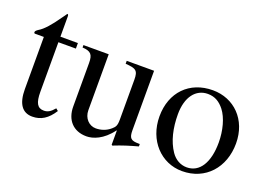

<svg xmlns="http://www.w3.org/2000/svg" viewBox="-88 -805 1454 1042"><g transform="rotate(20 639.0 -284.5)"><path d="M266 -77C244 -51 228 -42 206 -42C169 -42 154 -68 154 -132V-418H255V-450H154V-566C154 -576 152 -579 147 -579C141 -569 133 -560 127 -551C89 -496 56 -459 30 -444C19 -437 13 -431 13 -425C13 -422 14 -420 17 -418H70V-117C70 -33 100 10 158 10C208 10 246 -14 279 -66Z M758 -50H752C706 -50 695 -61 695 -107V-450H537V-433C597 -429 611 -421 611 -368V-137C611 -102 604 -93 588 -79C563 -57 533 -48 504 -48C465 -48 433 -81 433 -127V-450H287V-436C335 -433 349 -419 349 -369V-118C349 -41 394 10 471 10C508 10 565 -9 614 -76H616V6L621 9C671 -11 707 -22 758 -36Z M1248 -231C1248 -369 1154 -460 1032 -460C897 -460 807 -367 807 -228C807 -89 902 10 1023 10C1158 10 1248 -92 1248 -231ZM1158 -204C1158 -88 1114 -18 1040 -18C1004 -18 972 -36 950 -68C913 -122 897 -194 897 -273C897 -373 944 -432 1013 -432C1056 -432 1084 -412 1108 -382C1140 -341 1158 -272 1158 -204Z"/></g></svg>

Font: XITS Math
Style: Regular
Weight: 400
Designer: MicroPress Inc., with final additions and corrections provided by Coen Hoffman, Elsevier (retired)
Version: Version 1.108